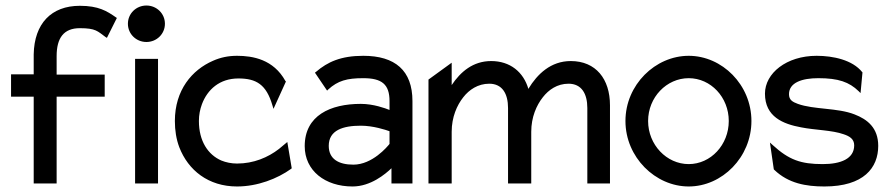

<svg xmlns="http://www.w3.org/2000/svg" viewBox="-20 -664 3225 695"><path d="M20 -314H102V0H185V-314H359V-394H185V-461C185 -527 211 -562 269 -562C327 -562 333 -551 362 -530L367 -527L403 -599L400 -601C367 -624 337 -643 269 -643C166 -643 104 -579 102 -467V-395H20Z M443 -578C443 -541 473 -512 510 -512C547 -512 577 -541 577 -578C577 -615 547 -644 510 -644C473 -644 443 -615 443 -578ZM469 0H552V-451H469Z M613 -226C613 -192 618 -160 629 -131C661 -48 734 11 838 11C912 11 984 -17 1034 -53L1036 -55L1020 -150L990 -125C950 -94 898 -72 838 -72C818 -72 798 -76 781 -83C733 -104 700 -153 700 -226C700 -248 704 -268 711 -287C731 -340 775 -380 843 -380C908 -380 944 -358 966 -283L970 -270L1015 -369L1013 -371C970 -449 895 -462 838 -462C806 -462 778 -456 751 -444C675 -411 613 -338 613 -226Z M1083 -135C1083 -46 1157 11 1256 11C1322 11 1375 -34 1397 -55V0H1473V-298C1473 -409 1410 -462 1295 -462C1214 -462 1166 -440 1124 -404L1120 -401L1164 -336L1168 -340C1203 -372 1236 -381 1295 -381C1362 -381 1390 -359 1390 -298V-266C1375 -272 1332 -288 1286 -288C1176 -288 1083 -246 1083 -135ZM1170 -136C1170 -193 1222 -209 1286 -209C1331 -209 1376 -194 1390 -189V-143C1382 -133 1328 -68 1259 -68C1205 -68 1170 -89 1170 -136Z M1531 0H1615V-187C1615 -240 1634 -283 1657 -312C1678 -339 1710 -361 1751 -361C1798 -361 1819 -325 1819 -273V0H1903V-187C1903 -240 1922 -283 1945 -312C1966 -339 1997 -361 2038 -361C2085 -361 2106 -325 2106 -273V0H2188V-283C2188 -378 2137 -443 2046 -443C1974 -443 1925 -396 1893 -343V-342V-341C1875 -404 1826 -443 1758 -443C1692 -443 1647 -404 1615 -356V-437L1531 -376Z M2244 -226C2244 -95 2352 11 2473 11C2594 11 2700 -95 2700 -226C2700 -357 2594 -462 2473 -462C2352 -462 2244 -357 2244 -226ZM2326 -226C2326 -312 2393 -381 2473 -381C2553 -381 2618 -312 2618 -226C2618 -140 2553 -70 2473 -70C2393 -70 2326 -140 2326 -226Z M2749 -325C2749 -241 2815 -215 2880 -203C2930 -193 2992 -193 3034 -178C3055 -171 3072 -161 3072 -138C3072 -89 3023 -70 2958 -70C2879 -70 2836 -85 2777 -139L2767 -148L2781 -51L2783 -49C2834 0 2898 11 2964 11C3107 11 3159 -57 3159 -136C3159 -201 3120 -232 3073 -250C3012 -274 2926 -267 2868 -288C2849 -295 2836 -302 2836 -323C2836 -365 2883 -381 2942 -381C3015 -381 3054 -367 3088 -334L3095 -327L3102 -402L3101 -403C3066 -447 2996 -462 2936 -462C2827 -462 2749 -399 2749 -325Z"/></svg>

Font: Charger Pro
Style: BdNar
Weight: 700
Designer: Jasper
Foundry: Cannot Into Space Fonts
Version: Version 1.09